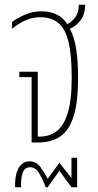

<svg xmlns="http://www.w3.org/2000/svg" viewBox="-20 -604 415 814"><path d="M114 0V-277H62V-300H140V-25H150Q190 -25 220 -47.5Q250 -70 267 -124.5Q284 -179 284 -275Q284 -370 270.5 -426Q257 -482 227.5 -506.5Q198 -531 150 -531Q119 -531 89 -518Q59 -505 31 -482V-511Q51 -526 84 -541Q117 -556 155 -556Q231 -556 265 -502Q285 -512 299.5 -531Q314 -550 314 -584H341Q341 -545 322.5 -519.5Q304 -494 276 -482Q295 -448 303 -396Q311 -344 311 -274Q311 -173 292.5 -112.5Q274 -52 236 -26Q198 0 141 0ZM44 190V176Q44 132 60.5 106Q77 80 105 80Q134 80 152 105Q170 130 182 154L232 86L283 151V65H307V190H283L232 120L182 190H174Q162 158 146.5 131.5Q131 105 108 105Q86 105 77.5 125.5Q69 146 69 180V190Z"/></svg>

Font: Noto Sans Thai ExtCond Thin
Style: Regular
Weight: 100
Width: 2
Designer: Monotype Design Team
Foundry: Monotype Imaging Inc.
Version: Version 2.002; ttfautohint (v1.8.4.7-5d5b)